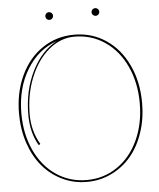

<svg xmlns="http://www.w3.org/2000/svg" viewBox="-59 -941 823 994"><g transform="rotate(-5 352.5 -443.5)"><path d="M218.3 -856Q212.4 -861.8 212.4 -870.1Q212.4 -878.4 218.3 -884.3Q224.1 -890.1 232.4 -890.1Q240.7 -890.1 246.6 -884.3Q252.4 -878.4 252.4 -870.1Q252.4 -861.8 246.6 -856Q240.7 -850.1 232.4 -850.1Q224.1 -850.1 218.3 -856ZM458.5 -856Q452.6 -861.8 452.6 -870.1Q452.6 -878.4 458.5 -884.3Q464.4 -890.1 472.7 -890.1Q481 -890.1 486.8 -884.3Q492.7 -878.4 492.7 -870.1Q492.7 -861.8 486.8 -856Q481 -850.1 472.7 -850.1Q464.4 -850.1 458.5 -856ZM128.9 -214.4 120.6 -208.5Q80.1 -276.4 80.1 -370.1Q80.1 -496.1 130.1 -596.2Q180.2 -696.3 260.3 -737.3Q162.6 -704.1 103.8 -607.7Q44.9 -511.2 44.9 -379.9Q44.9 -273.4 84.2 -188.2Q123.5 -103 193.8 -55.2Q264.2 -7.3 352.5 -7.3Q440.9 -7.3 511.2 -55.2Q581.5 -103 620.8 -188.2Q660.2 -273.4 660.2 -379.9Q660.2 -486.3 620.8 -571.5Q581.5 -656.7 511.2 -704.6Q440.9 -752.4 352.5 -752.4Q280.3 -752.4 219.2 -701.2Q158.2 -649.9 122.8 -562Q87.4 -474.1 87.4 -370.1Q87.4 -284.7 128.9 -214.4ZM32.7 -379.9Q32.7 -489.7 73.7 -577.1Q114.7 -664.6 187.7 -713.6Q260.7 -762.7 352.5 -762.7Q444.3 -762.7 517.3 -713.6Q590.3 -664.6 631.3 -577.1Q672.4 -489.7 672.4 -379.9Q672.4 -297.9 648.4 -226.6Q624.5 -155.3 582.3 -105.2Q540 -55.2 480.7 -26.4Q421.4 2.4 352.5 2.4Q283.7 2.4 224.4 -26.4Q165 -55.2 122.8 -105.2Q80.6 -155.3 56.6 -226.6Q32.7 -297.9 32.7 -379.9Z"/></g></svg>

Font: ZnikomitNo25
Style: Regular
Weight: 100
Designer: gluk
Foundry: gluk
Version: Version 0.56